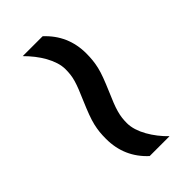

<svg xmlns="http://www.w3.org/2000/svg" viewBox="5 -623 540 540"><g transform="rotate(45 275.5 -352.5)"><path d="M258.8 -317.9Q240.7 -325.7 227.3 -331.1Q213.9 -336.4 202.9 -339.6Q191.9 -342.8 181.9 -344Q171.9 -345.2 161.1 -345.2Q147.5 -345.2 132.8 -340.6Q118.2 -335.9 103.8 -327.9Q89.4 -319.8 75.7 -309.1Q62 -298.3 49.8 -286.1V-365.2Q98.6 -418 170.9 -418Q185.1 -418 197.3 -416.7Q209.5 -415.5 222.9 -412.4Q236.3 -409.2 252.7 -403.1Q269 -397 292 -387.2Q310.1 -379.4 323.5 -374Q336.9 -368.7 348.4 -365.5Q359.9 -362.3 369.6 -361.1Q379.4 -359.9 390.1 -359.9Q403.8 -359.9 418.5 -364.5Q433.1 -369.1 447.5 -377.2Q461.9 -385.3 475.6 -396Q489.3 -406.7 501 -418.9V-339.8Q452.6 -287.1 379.9 -287.1Q365.7 -287.1 353.5 -288.3Q341.3 -289.6 327.9 -292.7Q314.5 -295.9 298.1 -302Q281.7 -308.1 258.8 -317.9Z"/></g></svg>

Font: WenQuanYi Micro Hei
Style: Regular
Weight: 400
Foundry: Ascender Corporation
Version: Version 0.2.0-beta